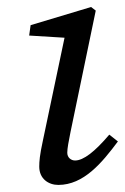

<svg xmlns="http://www.w3.org/2000/svg" viewBox="-20 -507 352 540"><path d="M90.4 -38.3C90.4 -4.1 116.5 13.1 144 13.1C215.4 13.1 266.7 -49 311.6 -109.2L287.4 -128.3C246.6 -80.4 214.9 -55.6 191.1 -55.6C180.1 -55.6 169.2 -63.5 169.2 -77.5C169.2 -89.5 173.2 -110.3 178.2 -135.1L249.3 -477.2L236.2 -487.3L66.1 -436.2L62 -407L181.4 -399.7L164.3 -414.1L100.5 -111C91.6 -70.3 90.4 -52.7 90.4 -38.3Z"/></svg>

Font: Source Serif Variable
Style: Italic
Weight: 389
Italic angle: -12°
Designer: Frank Grießhammer
Foundry: Adobe Systems Incorporated
Version: Version 3.001;hotconv 1.0.111;makeotfexe 2.5.65597